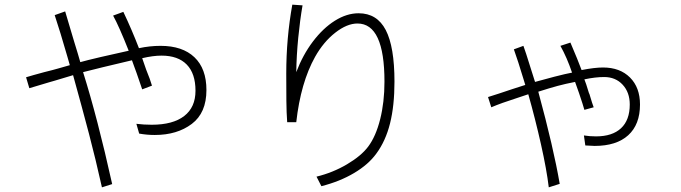

<svg xmlns="http://www.w3.org/2000/svg" viewBox="-20 -716 2926 825"><path d="M170 -406Q207 -415 231 -422L280 -436Q272 -464 270 -471Q238 -582 215 -651L260 -667Q277 -608 282 -593L293 -556L299 -536Q317 -478 325 -449L359 -458L413 -471Q520 -495 533 -498Q491 -604 466 -649L510 -665Q547 -587 577 -509Q624 -519 670 -519Q764 -519 815.5 -470Q867 -421 867 -329Q867 -231 804 -183.5Q741 -136 645 -136Q611 -136 578 -142L566 -184Q598 -180 632 -180Q723 -180 771.5 -217.5Q820 -255 820 -326Q820 -400 782.5 -438.5Q745 -477 674 -477Q638 -477 591 -466Q605 -425 608 -417Q626 -373 633 -348L591 -332L567 -402L556 -432L547 -457Q516 -450 421 -427L337 -406Q399 -209 462 75L418 89Q391 -32 362.5 -140.5Q334 -249 294 -393L214 -369L193 -363Q131 -345 106 -337L92 -384Q118 -392 170 -406Z M1236 -696 1280 -693Q1269 -630 1261.5 -553.5Q1254 -477 1253 -406Q1281 -480 1324.5 -537.5Q1368 -595 1419 -627Q1470 -659 1521 -659Q1600 -659 1637.5 -587Q1675 -515 1675 -365Q1675 -262 1656 -186Q1637 -110 1597 -56Q1563 -9 1501.5 27.5Q1440 64 1361 84L1340 43Q1410 26 1471 -10Q1532 -46 1562 -86Q1595 -130 1613.5 -203.5Q1632 -277 1632 -365Q1632 -615 1516 -615Q1471 -615 1420.5 -575.5Q1370 -536 1334 -472Q1272 -361 1253 -191H1214Q1211 -232 1210.5 -282.5Q1210 -333 1210 -400Q1210 -552 1236 -696Z M2124 -314Q2183 -334 2237 -351L2231 -371Q2205 -457 2188 -504L2229 -519L2241 -484L2266 -405L2279 -364Q2314 -374 2362.5 -386.5Q2411 -399 2438 -404Q2416 -469 2388 -519L2431 -533Q2464 -456 2479 -415Q2535 -426 2571 -426Q2644 -426 2687 -383Q2730 -340 2730 -267Q2730 -181 2679.5 -135Q2629 -89 2535 -89Q2523 -89 2495 -91L2489 -134Q2513 -130 2541 -130Q2611 -130 2648.5 -165Q2686 -200 2686 -267Q2686 -319 2655.5 -352Q2625 -385 2576 -385Q2538 -385 2491 -375Q2500 -352 2505 -334Q2507 -329 2508.5 -323Q2510 -317 2513 -311Q2526 -267 2531 -255L2491 -244Q2486 -263 2468 -316Q2461 -334 2451 -364Q2410 -356 2376.5 -347Q2343 -338 2293 -322Q2359 -79 2385 74L2338 89Q2329 13 2304.5 -96Q2280 -205 2250 -311Q2250 -311 2202 -295Q2133 -273 2091 -255L2077 -299Q2101 -306 2124 -314Z"/></svg>

Font: Gmarket Sans TTF Light
Style: Regular
Weight: 300
Designer: Creative Director : Sungho Lee; Art Director : Kiwoong Choi; Project Manager : Sori Yang, Jongwook Yoon; Font Designer :
Foundry: Sandoll Inc.
Version: Version 1.000;hotconv 1.0.109;makeotfexe 2.5.65596